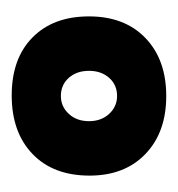

<svg xmlns="http://www.w3.org/2000/svg" viewBox="-8 -671 304 328"><g transform="rotate(-90 144.0 -507.0)"><path d="M145 -639Q82 -639 45 -603.5Q8 -568 8 -506Q8 -446 45 -410.5Q82 -375 144 -375Q206 -375 243 -410.5Q280 -446 280 -507Q280 -568 244 -603.5Q208 -639 145 -639ZM144 -555Q163 -555 175 -541.5Q187 -528 187 -507Q187 -486 175 -472.5Q163 -459 144 -459Q126 -459 113.5 -472.5Q101 -486 101 -507Q101 -528 113.5 -541.5Q126 -555 144 -555Z"/></g></svg>

Font: Beiruti ExtraBold
Style: Regular
Weight: 800
Designer: Arlette Boutros
Foundry: Boutros
Version: Version 1.41